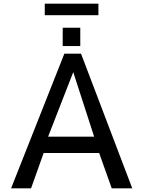

<svg xmlns="http://www.w3.org/2000/svg" viewBox="-20 -1015 775 1038"><path d="M516 -188 584 3H695L418 -725H328L40 3H148L216 -188ZM376 -625 489 -276H240ZM512 -995H222V-933H512ZM319 -865V-766H414V-865Z"/></svg>

Font: Sawarabi Gothic
Style: Regular
Weight: 400
Designer: mshio (mshio@users.sourceforge.jp)
Version: Version 20141215